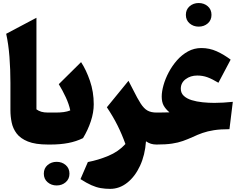

<svg xmlns="http://www.w3.org/2000/svg" viewBox="-20 -947 1578 1258"><path d="M218.8 -830.6V-230.5Q232.9 -220.2 250.7 -214.8Q268.6 -209.5 294.4 -209.5H294.9V0H294.4Q211.9 0 162.8 -19.8Q113.8 -39.6 89.1 -72.3Q64.5 -105 56.4 -144.8Q48.3 -184.6 48.3 -224.1V-404.3Q48.3 -490.7 42 -574.2Q35.6 -657.7 20.5 -725.6Z M267.1 190.9Q267.1 155.8 291.7 134.5Q316.4 113.3 351.1 113.3Q386.2 113.3 410.6 134.5Q435.1 155.8 435.1 190.9Q435.1 225.6 410.6 246.8Q386.2 268.1 351.1 268.1Q316.4 268.1 291.7 246.8Q267.1 225.6 267.1 190.9ZM294.9 0Q284.2 0 278.6 -8.3Q272.9 -16.6 272.9 -39.6V-170.4Q272.9 -193.4 278.6 -201.4Q284.2 -209.5 294.9 -209.5H344.7Q373.5 -209.5 397.2 -212.6Q420.9 -215.8 440.4 -223.6Q432.1 -264.2 410.9 -309.8Q389.6 -355.5 365.2 -395.5L511.2 -540Q544.4 -489.7 569.3 -417.5Q594.2 -345.2 594.2 -263.7Q594.2 -210.4 575.2 -152.8Q556.2 -95.2 523.9 -42Q479.5 -20 427 -10Q374.5 0 311.5 0Z M821.8 -417.5 851.6 -359.9Q880.9 -300.8 902.1 -268.1Q923.3 -235.4 946.8 -222.4Q970.2 -209.5 1005.9 -209.5H1006.3V0H1005.9Q984.9 0 968.8 -5.1Q952.6 -10.3 936.5 -21Q930.2 68.8 897.5 139.4Q864.7 210 813.7 250.2Q762.7 290.5 701.7 290.5Q668.9 290.5 639.6 285.4Q610.4 280.3 578.9 266.4Q547.4 252.4 507.3 226.6L555.7 114.7Q622.6 102.1 689.2 74.5Q755.9 46.9 801.8 -3.4Q779.3 -66.4 750.2 -124.8Q721.2 -183.1 680.2 -244.1Z M1299.3 -632.3Q1352.1 -632.3 1399.4 -611.1Q1446.8 -589.8 1491.2 -556.2L1411.1 -404.8Q1370.6 -429.2 1339.4 -440.7Q1308.1 -452.1 1272.5 -452.1Q1228 -452.1 1196.3 -428.2Q1164.6 -404.3 1164.6 -365.7Q1164.6 -337.4 1184.1 -319.1Q1203.6 -300.8 1236.1 -290.8Q1268.6 -280.8 1307.4 -276.9Q1346.2 -272.9 1384.8 -272.9Q1415.5 -272.9 1442.6 -274.7Q1469.7 -276.4 1505.4 -279.8L1483.4 -100.6Q1424.3 -100.6 1382.1 -94Q1339.8 -87.4 1307.1 -75.9Q1274.4 -64.5 1242.7 -49.3Q1210 -34.7 1178.7 -23.4Q1147.5 -12.2 1107.2 -6.1Q1066.9 0 1006.3 0Q995.6 0 990 -8.3Q984.4 -16.6 984.4 -39.6V-170.4Q984.4 -193.4 990 -201.4Q995.6 -209.5 1006.3 -209.5Q1026.4 -209.5 1049.3 -210Q1072.3 -210.4 1090.3 -210.9Q1064.5 -232.9 1052 -255.9Q1039.6 -278.8 1039.6 -314.5Q1039.6 -347.2 1051.3 -388.9Q1063 -430.7 1085.4 -473.1Q1107.9 -515.6 1139.6 -551.8Q1171.4 -587.9 1211.7 -610.1Q1252 -632.3 1299.3 -632.3ZM1197.8 -849.6Q1197.8 -884.8 1222.4 -906Q1247.1 -927.2 1281.7 -927.2Q1316.9 -927.2 1341.3 -906Q1365.7 -884.8 1365.7 -849.6Q1365.7 -814.9 1341.3 -793.7Q1316.9 -772.5 1281.7 -772.5Q1247.1 -772.5 1222.4 -793.7Q1197.8 -814.9 1197.8 -849.6Z"/></svg>

Font: Pinar DS4-ExtraBold
Style: Regular
Weight: 800
Designer: Amin Abedi
Version: Version 2.000